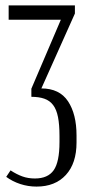

<svg xmlns="http://www.w3.org/2000/svg" viewBox="-20 -515 343 710"><path d="M115 175Q84 175 55 165.5Q26 156 3 139L19 115Q42 130 63 137.5Q84 145 109 145Q157 145 178.5 114.5Q200 84 200 10V-12Q200 -54 194.5 -82Q189 -110 176.5 -126.5Q164 -143 144 -150Q124 -157 96 -157V-187L205 -442H12V-495H257V-465L133 -188Q200 -188 231.5 -140.5Q263 -93 263 -14V12Q263 89 223.5 132Q184 175 115 175Z"/></svg>

Font: Moniqa Paragraph
Style: Regular
Weight: 400
Designer: Rajesh Rajput
Foundry: Rajesh Rajput
Version: Version 1.000